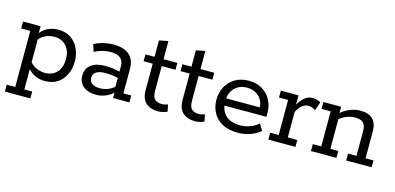

<svg xmlns="http://www.w3.org/2000/svg" viewBox="-66 -940 3099 1507"><g transform="rotate(15 1483.0 -186.5)"><path d="M10 -397H153V-332L145 -329Q168 -367 208 -387Q248 -407 294 -407Q357 -407 399 -378Q441 -349 462.5 -302Q484 -255 484 -199Q484 -142 462.5 -95Q441 -48 399 -19Q357 10 294 10Q248 10 208 -10.5Q168 -31 145 -68L158 -65V115H222V171H15V115H84V-341H10ZM281 -52Q339 -52 375.5 -90.5Q412 -129 412 -199Q412 -268 375.5 -306.5Q339 -345 281 -345Q243 -345 209.5 -330.5Q176 -316 153 -284L158 -315V-80L153 -112Q176 -82 209.5 -67Q243 -52 281 -52Z M714 10Q644 10 606.5 -22Q569 -54 569 -108Q569 -166 610.5 -197Q652 -228 727 -228Q758 -228 792 -223Q826 -218 859 -209L843 -199V-257Q843 -300 817 -322Q791 -344 737 -344Q704 -344 670.5 -335.5Q637 -327 607 -310L588 -368Q624 -388 666 -397.5Q708 -407 743 -407Q829 -407 873 -368.5Q917 -330 917 -254V-56H981V0H848V-63L859 -55Q831 -23 791.5 -6.5Q752 10 714 10ZM728 -47Q762 -47 795 -60.5Q828 -74 851 -98L843 -74V-179L859 -158Q827 -167 797 -170.5Q767 -174 740 -174Q693 -174 667 -158Q641 -142 641 -109Q641 -79 663.5 -63Q686 -47 728 -47Z M1214 10Q1154 10 1116.5 -22.5Q1079 -55 1079 -127V-341H1005V-397H1079V-530L1152 -544V-397H1264V-341H1152V-138Q1152 -89 1173 -71Q1194 -53 1229 -53Q1242 -53 1255 -56Q1268 -59 1278 -63L1289 -7Q1274 0 1254.5 5Q1235 10 1214 10Z M1514 10Q1454 10 1416.5 -22.5Q1379 -55 1379 -127V-341H1305V-397H1379V-530L1452 -544V-397H1564V-341H1452V-138Q1452 -89 1473 -71Q1494 -53 1529 -53Q1542 -53 1555 -56Q1568 -59 1578 -63L1589 -7Q1574 0 1554.5 5Q1535 10 1514 10Z M1864 10Q1789 10 1737.5 -17.5Q1686 -45 1660.5 -92.5Q1635 -140 1635 -198Q1635 -257 1660.5 -304Q1686 -351 1733 -379Q1780 -407 1844 -407Q1908 -407 1954 -379Q2000 -351 2024.5 -304.5Q2049 -258 2049 -198V-169H1679V-227H1979Q1979 -260 1962.5 -288Q1946 -316 1915.5 -333.5Q1885 -351 1844 -351Q1801 -351 1770 -332.5Q1739 -314 1722.5 -283.5Q1706 -253 1706 -218V-198Q1706 -131 1746.5 -91Q1787 -51 1866 -51Q1908 -51 1947.5 -66Q1987 -81 2013 -106L2045 -53Q2012 -24 1964 -7Q1916 10 1864 10Z M2110 0V-56H2179V-341H2105V-397H2249V-294L2239 -300Q2261 -351 2292.5 -378.5Q2324 -406 2362 -406Q2397 -406 2428 -388L2404 -317Q2389 -328 2375 -333Q2361 -338 2347 -338Q2317 -338 2292.5 -317Q2268 -296 2253 -262V-56H2330V0Z M2456 0V-56H2525V-341H2451V-397H2595V-339L2582 -335Q2620 -371 2664 -389Q2708 -407 2751 -407Q2816 -407 2850.5 -374Q2885 -341 2885 -272V-56H2949V0H2742V-56H2811V-258Q2811 -303 2790.5 -323.5Q2770 -344 2725 -344Q2692 -344 2658.5 -332Q2625 -320 2586 -287L2599 -315V-56H2663V0Z"/></g></svg>

Font: Rokkitt SemiBold
Style: Regular
Weight: 400
Version: Version 3.103